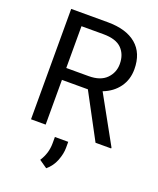

<svg xmlns="http://www.w3.org/2000/svg" viewBox="-171 -813 958 1162"><g transform="rotate(20 308.0 -232.0)"><path d="M498 0 343.8 -288.1H176.8V0H82.5V-710.9H317.9Q437.5 -710.9 502.2 -656.2Q566.9 -601.6 566.9 -497.6Q566.9 -431.2 531 -381.6Q495.1 -332 431.6 -307.6L598.6 -5.9V0ZM317.9 -633.8H176.8V-364.7H320.8Q396.5 -364.7 434.8 -403.6Q473.1 -442.4 473.1 -497.6Q473.1 -559.1 436.3 -596.4Q399.4 -633.8 317.9 -633.8ZM340.8 51.3V89.8Q340.8 128.4 323.5 172.9Q306.2 217.3 270 247.1L218.8 211.4Q236.8 183.6 245.8 154.3Q254.9 125 254.9 90.8V51.3Z"/></g></svg>

Font: Vazirmatn RD UI
Style: Regular
Weight: 400
Designer: Saber Rastikerdar
Foundry: Saber Rastikerdar
Version: Version 33.003